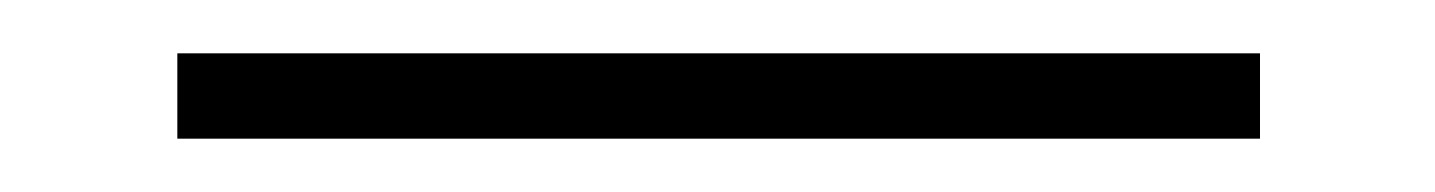

<svg xmlns="http://www.w3.org/2000/svg" viewBox="-20 -20 538 72"><path d="M46.5 32V0H452.5V32Z"/></svg>

Font: Encode Sans SC SemiCondensed Thin
Style: Regular
Weight: 250
Width: 4
Designer: Multiple Designers
Foundry: Impallari Type
Version: Version 3.002